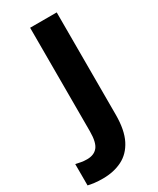

<svg xmlns="http://www.w3.org/2000/svg" viewBox="-308 -783 881 1069"><g transform="rotate(-30 132.5 -249.0)"><path d="M18 216Q-13 216 -36.5 213Q-60 210 -76 206V69Q-61 72 -43.5 75.5Q-26 79 -5 79Q40 79 63 51Q86 23 86 -49V-714H257V-57Q257 42 226.5 102Q196 162 142 189Q88 216 18 216Z"/></g></svg>

Font: Noto Sans Sinhala ExtraBold
Style: Regular
Weight: 800
Designer: Jelle Bosma - Monotype Design Team
Foundry: Monotype Imaging Inc.
Version: Version 2.006; ttfautohint (v1.8.4.7-5d5b)